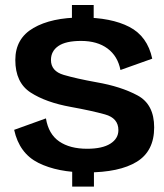

<svg xmlns="http://www.w3.org/2000/svg" viewBox="-20 -710 636 746"><path d="M259.5 -608.5H344V-690.5H259.5ZM260.5 15H345V-65H260.5ZM316.5 -40Q444 -40 511.5 -81.5Q579 -123 579 -215Q579 -304.5 514.5 -339.2Q450 -374 354.5 -390.5Q277 -404.5 227.5 -419Q178 -433.5 178 -477Q178 -511.5 206.8 -531.2Q235.5 -551 295 -551Q358 -551 397.8 -521.5Q437.5 -492 448 -438L571.5 -482Q553 -569 482.5 -605.5Q412 -642 297 -642Q180 -642 109.8 -601.2Q39.5 -560.5 39.5 -477Q39.5 -389 99 -350.5Q158.5 -312 255.5 -294.5Q335.5 -280 387.8 -265.5Q440 -251 440 -204.5Q440 -171.5 408.8 -151.8Q377.5 -132 318.5 -132Q251.5 -132 210 -160.5Q168.5 -189 158.5 -250L35 -205.5Q55 -114 129.5 -77Q204 -40 316.5 -40Z"/></svg>

Font: Anybody UltraCondensed Thin SemiBold
Style: Regular
Weight: 600
Version: Version 1.111